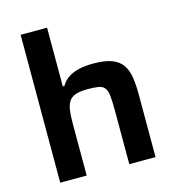

<svg xmlns="http://www.w3.org/2000/svg" viewBox="-110 -837 857 932"><g transform="rotate(-15 318.5 -371.5)"><path d="M78 0V-743H211V-448H219Q233 -472 255 -487Q277 -502 308.5 -509.5Q340 -517 382 -517Q440 -517 474.5 -504Q509 -491 527 -465.5Q545 -440 551 -402Q557 -364 557 -315V0H425V-270Q425 -316 422 -343.5Q419 -371 408.5 -384Q398 -397 377.5 -400.5Q357 -404 322 -404Q285 -404 262.5 -396Q240 -388 229 -370.5Q218 -353 214.5 -326.5Q211 -300 211 -263V0Z"/></g></svg>

Font: Saira SemiExpanded SemiBold
Style: Regular
Weight: 600
Width: 6
Designer: Hector Gatti with collaboration of the Omnibus-Type team
Foundry: Omnibus-Type
Version: Version 1.101